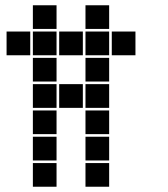

<svg xmlns="http://www.w3.org/2000/svg" viewBox="-20 -715 640 730"><path d="M106 -695Q105 -695 105 -695Q105 -695 105 -694V-606Q105 -605 105 -605Q105 -605 106 -605H194Q195 -605 195 -605Q195 -605 195 -606V-694Q195 -695 195 -695Q195 -695 194 -695ZM306 -695Q305 -695 305 -695Q305 -695 305 -694V-606Q305 -605 305 -605Q305 -605 306 -605H394Q395 -605 395 -605Q395 -605 395 -606V-694Q395 -695 395 -695Q395 -695 394 -695ZM6 -595Q5 -595 5 -595Q5 -595 5 -594V-506Q5 -505 5 -505Q5 -505 6 -505H94Q95 -505 95 -505Q95 -505 95 -506V-594Q95 -595 95 -595Q95 -595 94 -595ZM106 -595Q105 -595 105 -595Q105 -595 105 -594V-506Q105 -505 105 -505Q105 -505 106 -505H194Q195 -505 195 -505Q195 -505 195 -506V-594Q195 -595 195 -595Q195 -595 194 -595ZM206 -595Q205 -595 205 -595Q205 -595 205 -594V-506Q205 -505 205 -505Q205 -505 206 -505H294Q295 -505 295 -505Q295 -505 295 -506V-594Q295 -595 295 -595Q295 -595 294 -595ZM306 -595Q305 -595 305 -595Q305 -595 305 -594V-506Q305 -505 305 -505Q305 -505 306 -505H394Q395 -505 395 -505Q395 -505 395 -506V-594Q395 -595 395 -595Q395 -595 394 -595ZM406 -595Q405 -595 405 -595Q405 -595 405 -594V-506Q405 -505 405 -505Q405 -505 406 -505H494Q495 -505 495 -505Q495 -505 495 -506V-594Q495 -595 495 -595Q495 -595 494 -595ZM106 -495Q105 -495 105 -495Q105 -495 105 -494V-406Q105 -405 105 -405Q105 -405 106 -405H194Q195 -405 195 -405Q195 -405 195 -406V-494Q195 -495 195 -495Q195 -495 194 -495ZM306 -495Q305 -495 305 -495Q305 -495 305 -494V-406Q305 -405 305 -405Q305 -405 306 -405H394Q395 -405 395 -405Q395 -405 395 -406V-494Q395 -495 395 -495Q395 -495 394 -495ZM106 -395Q105 -395 105 -395Q105 -395 105 -394V-306Q105 -305 105 -305Q105 -305 106 -305H194Q195 -305 195 -305Q195 -305 195 -306V-394Q195 -395 195 -395Q195 -395 194 -395ZM206 -395Q205 -395 205 -395Q205 -395 205 -394V-306Q205 -305 205 -305Q205 -305 206 -305H294Q295 -305 295 -305Q295 -305 295 -306V-394Q295 -395 295 -395Q295 -395 294 -395ZM306 -395Q305 -395 305 -395Q305 -395 305 -394V-306Q305 -305 305 -305Q305 -305 306 -305H394Q395 -305 395 -305Q395 -305 395 -306V-394Q395 -395 395 -395Q395 -395 394 -395ZM106 -295Q105 -295 105 -295Q105 -295 105 -294V-206Q105 -205 105 -205Q105 -205 106 -205H194Q195 -205 195 -205Q195 -205 195 -206V-294Q195 -295 195 -295Q195 -295 194 -295ZM306 -295Q305 -295 305 -295Q305 -295 305 -294V-206Q305 -205 305 -205Q305 -205 306 -205H394Q395 -205 395 -205Q395 -205 395 -206V-294Q395 -295 395 -295Q395 -295 394 -295ZM106 -195Q105 -195 105 -195Q105 -195 105 -194V-106Q105 -105 105 -105Q105 -105 106 -105H194Q195 -105 195 -105Q195 -105 195 -106V-194Q195 -195 195 -195Q195 -195 194 -195ZM306 -195Q305 -195 305 -195Q305 -195 305 -194V-106Q305 -105 305 -105Q305 -105 306 -105H394Q395 -105 395 -105Q395 -105 395 -106V-194Q395 -195 395 -195Q395 -195 394 -195ZM106 -95Q105 -95 105 -95Q105 -95 105 -94V-6Q105 -5 105 -5Q105 -5 106 -5H194Q195 -5 195 -5Q195 -5 195 -6V-94Q195 -95 195 -95Q195 -95 194 -95ZM306 -95Q305 -95 305 -95Q305 -95 305 -94V-6Q305 -5 305 -5Q305 -5 306 -5H394Q395 -5 395 -5Q395 -5 395 -6V-94Q395 -95 395 -95Q395 -95 394 -95Z"/></svg>

Font: Doto Black
Style: Regular
Weight: 900
Version: Version 1.000